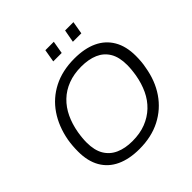

<svg xmlns="http://www.w3.org/2000/svg" viewBox="-224 -1047 1238 1238"><g transform="rotate(-45 395.5 -428.0)"><path d="M352 12Q260 12 194.5 -18.5Q129 -49 94.5 -109Q60 -169 60 -256Q60 -283 62 -308Q64 -333 68 -357Q87 -460 139 -536.5Q191 -613 274 -655.5Q357 -698 467 -698Q560 -698 625 -667.5Q690 -637 725 -577Q760 -517 760 -430Q760 -405 758 -380Q756 -355 751 -331Q734 -228 681.5 -151Q629 -74 545.5 -31Q462 12 352 12ZM356 -56Q425 -56 478.5 -77Q532 -98 571.5 -135.5Q611 -173 635.5 -225Q660 -277 671 -340Q673 -353 674.5 -364.5Q676 -376 677 -386.5Q678 -397 678.5 -407.5Q679 -418 679 -428Q679 -499 652.5 -543.5Q626 -588 577.5 -609Q529 -630 462 -630Q395 -630 341 -609.5Q287 -589 247.5 -551Q208 -513 183.5 -461Q159 -409 148 -346Q146 -334 144.5 -322.5Q143 -311 142 -300Q141 -289 140.5 -279Q140 -269 140 -259Q140 -188 166.5 -143.5Q193 -99 241.5 -77.5Q290 -56 356 -56ZM358 -781 373 -868H450L435 -781ZM537 -781 553 -868H629L614 -781Z"/></g></svg>

Font: Archivo SemiBold Light
Style: Italic
Weight: 300
Italic angle: -10°
Version: Version 2.001